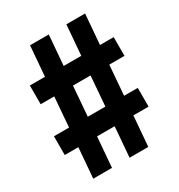

<svg xmlns="http://www.w3.org/2000/svg" viewBox="-193 -857 1007 1083"><g transform="rotate(-30 310.0 -315.0)"><path d="M219 100 235 -96H349.5L333.5 100H455.5L471.5 -96H570.5V-218H481.5L497 -412H596V-534H507L523 -730H401L385 -534H270.5L286.5 -730H164.5L148.5 -534H50V-412H138.5L123 -218H24.5V-96H113L97 100ZM245 -218 260.5 -412H375L359.5 -218Z"/></g></svg>

Font: Monaspace Neon
Style: Bold
Weight: 700
Designer: Riley Cran & the Lettermatic Team
Foundry: Lettermatic
Version: Version 1.200 (Monaspace Neon)